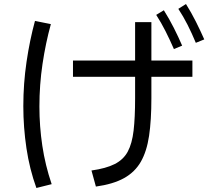

<svg xmlns="http://www.w3.org/2000/svg" viewBox="-20 -873 1040 955"><path d="M237 43 161 62Q127 -32 111.5 -136Q96 -240 96 -345Q96 -457 112 -565.5Q128 -674 154 -769L233 -753Q207 -659 191.5 -555Q176 -451 176 -343Q176 -245 190.5 -148Q205 -51 237 43ZM937 -572V-491H343V-572ZM457 55 435 -25Q507 -35 550.5 -57Q594 -79 615.5 -119Q637 -159 644.5 -223.5Q652 -288 652 -384V-763H733V-384Q733 -275 721.5 -197.5Q710 -120 680.5 -68.5Q651 -17 597 13Q543 43 457 55ZM954 -660Q934 -708 913 -749.5Q892 -791 867 -829L905 -853Q932 -810 954.5 -765Q977 -720 996 -677ZM845 -629Q824 -677 803 -718.5Q782 -760 757 -799L795 -822Q822 -779 844.5 -734.5Q867 -690 886 -646Z"/></svg>

Font: Murecho Thin
Style: Regular
Weight: 400
Version: Version 1.010